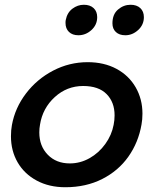

<svg xmlns="http://www.w3.org/2000/svg" viewBox="-20 -775 650 806"><path d="M574 -252Q578 -273 578 -298Q578 -359 549.5 -408.5Q521 -458 469 -486Q417 -514 348 -514Q271 -514 203 -478.5Q135 -443 89 -382.5Q43 -322 30 -250Q26 -229 26 -203Q26 -142 54 -93.5Q82 -45 134 -17Q186 11 254 11Q341 11 409 -23.5Q477 -58 519 -117.5Q561 -177 574 -252ZM461 -291Q461 -270 457 -251Q449 -208 422 -170.5Q395 -133 356 -111Q317 -89 273 -89Q216 -89 180.5 -125.5Q145 -162 145 -219Q145 -236 148 -252Q159 -321 210 -367.5Q261 -414 329 -414Q394 -414 427.5 -380Q461 -346 461 -291ZM256 -691Q255 -687 255 -679Q255 -655 269.5 -641Q284 -627 309 -627Q340 -627 364 -649Q388 -671 388 -703Q388 -727 373 -741Q358 -755 332 -755Q306 -755 284 -738.5Q262 -722 256 -691ZM452 -677Q452 -654 466.5 -640.5Q481 -627 506 -627Q536 -627 560 -649Q584 -671 584 -703Q584 -727 569 -741Q554 -755 528 -755Q499 -755 475.5 -735Q452 -715 452 -677Z"/></svg>

Font: Geom Medium
Style: Italic
Weight: 500
Italic angle: -10°
Version: Version 1.102